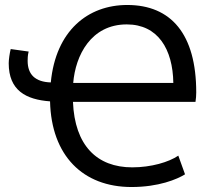

<svg xmlns="http://www.w3.org/2000/svg" viewBox="-20 -732 863 771"><path d="M765 -323H273C280 -148 369 -60 511 -60C587 -60 658 -81 696 -107L723 -32C691 -12 617 19 508 19C313 19 186 -107 181 -325C84 -332 15 -369 15 -478C15 -492 19 -520 23 -535L95 -525C91 -509 91 -495 91 -488C91 -432 122 -403 184 -401C204 -609 333 -712 491 -712C667 -712 768 -595 768 -361C768 -351 767 -333 765 -323ZM274 -399H676C674 -535 614 -634 489 -634C345 -634 283 -509 274 -399Z"/></svg>

Font: Repo Regular
Style: Regular
Weight: 400
Designer: Stefan Peev
Foundry: Context Ltd
Version: Version 1.502